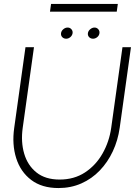

<svg xmlns="http://www.w3.org/2000/svg" viewBox="-20 -939 694 972"><path d="M276 13Q192 13 138 -28Q84 -69 62 -138.2Q40 -207.5 52 -292L109 -700H152L95 -292Q85 -220.5 102.5 -161Q120 -101.5 164.8 -65.8Q209.5 -30 282 -30Q355.5 -30 410.5 -66.2Q465.5 -102.5 499.2 -162Q533 -221.5 543 -292L600 -700H643L586 -292Q577 -228.5 551.2 -173.2Q525.5 -118 485.2 -76Q445 -34 392 -10.5Q339 13 276 13ZM315 -743Q303 -743 295.2 -751Q287.5 -759 289 -771Q290.5 -782.5 300.5 -791Q310.5 -799.5 322.5 -799.5Q334 -799.5 341.5 -791Q349 -782.5 347.5 -771Q345.5 -759 336 -751Q326.5 -743 315 -743ZM451 -743Q439 -743 431.2 -751Q423.5 -759 425 -771Q426.5 -782.5 436.8 -791Q447 -799.5 458.5 -799.5Q470 -799.5 477.5 -791Q485 -782.5 483.5 -771Q482 -759 472.2 -751Q462.5 -743 451 -743ZM238.5 -919H576.5L571 -880H233Z"/></svg>

Font: Urbanist ExtraLight
Style: Italic
Weight: 250
Version: Version 1.303